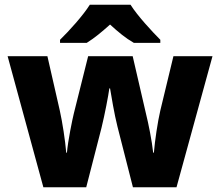

<svg xmlns="http://www.w3.org/2000/svg" viewBox="-20 -786 924 806"><path d="M528 -766H357C328 -720 270 -656 232 -619V-606H344C379 -628 406 -651 442 -683C477 -651 507 -626 542 -606H653V-619C618 -654 557 -720 528 -766ZM473 -255 538 0H721L872 -550H708L653 -322C642 -275 630 -195 626 -145H623C618 -194 603 -268 593 -308L537 -550H350L290 -310C284 -286 265 -194 261 -145H258C254 -195 242 -273 231 -322L179 -550H12L162 0H342L406 -249C420 -306 435 -385 439 -415H442C447 -385 460 -306 473 -255Z"/></svg>

Font: Noto Sans Lao UI ExtBd
Style: Regular
Weight: 800
Designer: Monotype Design Team
Foundry: Monotype Imaging Inc.
Version: Version 2.000